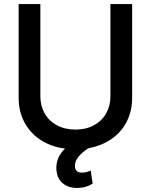

<svg xmlns="http://www.w3.org/2000/svg" viewBox="-20 -727 746 950"><path d="M633.8 -707V-242.2Q633.8 -178.2 607.4 -126Q581.1 -73.7 532 -39.6Q482.9 -5.4 417.5 6.3Q386.2 26.9 368.4 48.3Q350.6 69.8 350.6 93.8Q350.6 127 385.7 127Q409.2 127 428.7 116.2L438.5 181.6Q404.3 203.1 362.3 203.1Q315.4 203.1 287.1 176.8Q258.8 150.4 258.8 102.5Q258.8 77.1 269.3 53.2Q279.8 29.3 301.8 8.3Q231.9 -1 180.2 -35.2Q128.4 -69.3 100.3 -122.8Q72.3 -176.3 72.3 -242.2V-707H179.7V-251Q179.7 -203.1 200.9 -165.8Q222.2 -128.4 261.5 -107.2Q300.8 -85.9 353.5 -85.9Q405.8 -85.9 444.8 -107.2Q483.9 -128.4 505.1 -165.8Q526.4 -203.1 526.4 -251V-707Z"/></svg>

Font: Pretendard JP Medium
Style: Regular
Weight: 500
Designer: Base glyphs from Inter by Rasmus Andersson; Hangeul glyphs from Noto Sans CJK(Source Han Sans) by Jang Soo-young and Kan
Foundry: Kil Hyung-jin
Version: Version 1.309